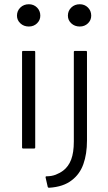

<svg xmlns="http://www.w3.org/2000/svg" viewBox="-20 -780 510 905"><path d="M146 -85Q146 -80 141 -80H89Q84 -80 84 -85V-535Q84 -540 89 -540H141Q146 -540 146 -535ZM116 -655Q92 -655 76 -670Q60 -685 60 -706Q60 -729 76 -744.5Q92 -760 116 -760Q139 -760 154.5 -744.5Q170 -729 170 -706Q170 -685 154.5 -670Q139 -655 116 -655ZM195 57Q194 51 199 51Q223 51 242.5 43.5Q262 36 278 24Q303 5 315.5 -28Q328 -61 328 -113V-535Q328 -540 333 -540H385Q390 -540 390 -535V-118Q390 -54 373 -6.5Q356 41 319 69Q299 85 272 94Q245 103 211 105Q206 105 205 101ZM356 -655Q332 -655 316 -670Q300 -685 300 -706Q300 -729 316 -744.5Q332 -760 356 -760Q379 -760 394.5 -744.5Q410 -729 410 -706Q410 -685 394.5 -670Q379 -655 356 -655Z"/></svg>

Font: Gowun Dodum
Style: Regular
Weight: 400
Designer: Yanghee Ryu
Foundry: Yanghee Ryu
Version: Version 2.000